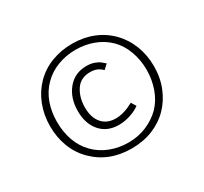

<svg xmlns="http://www.w3.org/2000/svg" viewBox="-127 -737 1027 966"><g transform="rotate(-30 386.0 -253.5)"><path d="M168 -35Q126 -77 105 -132.5Q84 -188 84 -252Q84 -317 106 -373.5Q128 -430 168 -471Q210 -514 266.5 -535.5Q323 -557 387 -557Q452 -557 507.5 -535Q563 -513 604 -471Q645 -429 666.5 -373Q688 -317 688 -254Q688 -187 665.5 -131.5Q643 -76 604 -36Q564 5 508.5 27.5Q453 50 385 50Q253 50 168 -35ZM575 -60Q610 -96 628.5 -147.5Q647 -199 647 -257Q647 -313 628.5 -364Q610 -415 575 -450Q540 -485 491 -503.5Q442 -522 387 -522Q331 -522 281.5 -503Q232 -484 197 -448Q161 -412 143 -362Q125 -312 125 -254Q125 -195 143 -144.5Q161 -94 197 -58Q232 -22 281.5 -3Q331 16 386 16Q444 16 492.5 -5Q541 -26 575 -60ZM243 -248Q243 -324 284 -374Q325 -424 394 -424Q420 -424 439.5 -416.5Q459 -409 466.5 -403Q474 -397 489 -384L463 -360Q448 -375 432 -381.5Q416 -388 394 -388Q338 -388 310.5 -346Q283 -304 283 -246Q283 -188 311.5 -154.5Q340 -121 392 -121Q438 -121 495 -152L512 -124Q487 -106 454 -95.5Q421 -85 389 -85Q321 -85 282 -130Q243 -175 243 -248Z"/></g></svg>

Font: Bellota Text Light
Style: Regular
Weight: 300
Designer: Kemie Guaida
Foundry: Kemie Guaida
Version: Version 4.001